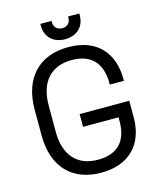

<svg xmlns="http://www.w3.org/2000/svg" viewBox="-129 -971 892 1076"><g transform="rotate(-15 316.5 -433.0)"><path d="M370 -880V-873C370 -846 354 -825 322 -825C291 -825 274 -846 274 -873V-880H209V-870C209 -803 255 -761 322 -761C390 -761 435 -803 435 -870V-880ZM54 -276C54 -92 155 14 325 14C486 14 579 -83 579 -238V-335H291V-261H497V-238C497 -130 445 -61 325 -61C205 -61 136 -138 136 -273V-427C136 -562 205 -639 326 -639C443 -639 497 -570 497 -460V-451H579V-460C579 -614 491 -714 326 -714C157 -714 54 -608 54 -424Z"/></g></svg>

Font: Space Text
Style: Regular
Weight: 400
Designer: Florian Karsten (Space Text), Colophon Foundry (Space Mono)
Foundry: Florian Karsten
Version: Version 1.003;PS 001.003;hotconv 1.0.88;makeotf.lib2.5.64775